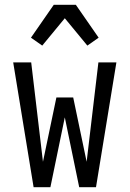

<svg xmlns="http://www.w3.org/2000/svg" viewBox="-20 -780 540 800"><path d="M190 0H120L35 -520H110L159 -106L215 -374H285L341 -106L390 -520H465L380 0H310L250 -291ZM156 -590 109 -623 204 -760H296L391 -623L344 -590L250 -704Z"/></svg>

Font: Iosevka Fixed
Style: Regular
Weight: 400
Monospace: yes
Designer: Belleve Invis
Foundry: Belleve Invis
Version: Version 33.2.4